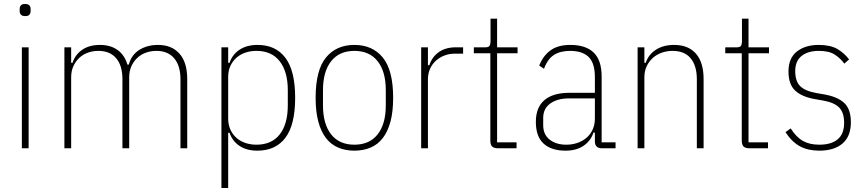

<svg xmlns="http://www.w3.org/2000/svg" viewBox="-20 -746 4353 966"><path d="M107 -665Q92 -665 85.5 -672Q79 -679 79 -690V-701Q79 -712 85 -719Q91 -726 106 -726Q121 -726 127.5 -719Q134 -712 134 -701V-690Q134 -679 128 -672Q122 -665 107 -665ZM90 -508H124V0H90Z M304 0V-508H338V-430H345Q358 -471 393.5 -495.5Q429 -520 483 -520Q536 -520 571.5 -494.5Q607 -469 621 -421H628Q641 -470 681 -495Q721 -520 775 -520Q844 -520 883 -476Q922 -432 922 -348V0H888V-347Q888 -415 856.5 -452.5Q825 -490 767 -490Q739 -490 714 -481Q689 -472 670.5 -454.5Q652 -437 641 -412.5Q630 -388 630 -357V0H596V-347Q596 -416 564.5 -453Q533 -490 475 -490Q447 -490 422 -481Q397 -472 378.5 -454.5Q360 -437 349 -412.5Q338 -388 338 -357V0Z M1094 -508H1128V-430H1135Q1149 -472 1185.5 -496Q1222 -520 1276 -520Q1367 -520 1416 -455Q1465 -390 1465 -254Q1465 -118 1416 -53Q1367 12 1275 12Q1221 12 1185 -12Q1149 -36 1135 -78H1128V200H1094ZM1270 -18Q1347 -18 1387.5 -70Q1428 -122 1428 -216V-292Q1428 -385 1387.5 -437.5Q1347 -490 1270 -490Q1240 -490 1214 -481Q1188 -472 1169 -455Q1150 -438 1139 -414Q1128 -390 1128 -359V-150Q1128 -119 1139 -94.5Q1150 -70 1169 -53Q1188 -36 1214 -27Q1240 -18 1270 -18Z M1763 12Q1718 12 1681.5 -3.5Q1645 -19 1620 -51.5Q1595 -84 1581.5 -134Q1568 -184 1568 -254Q1568 -393 1620 -456.5Q1672 -520 1763 -520Q1854 -520 1906 -456.5Q1958 -393 1958 -254Q1958 -184 1944.5 -134Q1931 -84 1906 -51.5Q1881 -19 1844.5 -3.5Q1808 12 1763 12ZM1763 -18Q1839 -18 1880 -70Q1921 -122 1921 -216V-292Q1921 -386 1880 -438Q1839 -490 1763 -490Q1687 -490 1646 -438Q1605 -386 1605 -292V-216Q1605 -122 1646 -70Q1687 -18 1763 -18Z M2099 0V-508H2133V-418H2140Q2154 -460 2188 -484Q2222 -508 2274 -508H2310V-476H2268Q2240 -476 2215.5 -466.5Q2191 -457 2172.5 -440Q2154 -423 2143.5 -399.5Q2133 -376 2133 -347V0Z M2486 0Q2465 0 2456 -9Q2447 -18 2447 -39V-478H2364V-508H2423Q2438 -508 2443 -515.5Q2448 -523 2448 -538V-652H2481V-508H2584V-478H2481V-30H2579V0Z M3008 0Q2973 0 2973 -35V-79H2966Q2952 -37 2916 -12.5Q2880 12 2825 12Q2754 12 2715 -23.5Q2676 -59 2676 -133Q2676 -206 2719.5 -242.5Q2763 -279 2843 -279H2973V-357Q2973 -429 2941.5 -459.5Q2910 -490 2848 -490Q2799 -490 2767 -469.5Q2735 -449 2717 -400L2693 -416Q2712 -465 2749.5 -492.5Q2787 -520 2849 -520Q2928 -520 2967.5 -481Q3007 -442 3007 -361V-30H3077V0ZM2829 -18Q2859 -18 2885 -27Q2911 -36 2930.5 -52.5Q2950 -69 2961.5 -93.5Q2973 -118 2973 -150V-251H2843Q2785 -251 2749 -225.5Q2713 -200 2713 -153V-116Q2713 -69 2745.5 -43.5Q2778 -18 2829 -18Z M3188 0V-508H3222V-430H3229Q3242 -471 3279.5 -495.5Q3317 -520 3372 -520Q3443 -520 3481.5 -476Q3520 -432 3520 -348V0H3486V-347Q3486 -415 3455 -452.5Q3424 -490 3364 -490Q3335 -490 3309.5 -481Q3284 -472 3264.5 -454.5Q3245 -437 3233.5 -412.5Q3222 -388 3222 -357V0Z M3751 0Q3730 0 3721 -9Q3712 -18 3712 -39V-478H3629V-508H3688Q3703 -508 3708 -515.5Q3713 -523 3713 -538V-652H3746V-508H3849V-478H3746V-30H3844V0Z M4102 12Q4045 12 4004.5 -10Q3964 -32 3932 -81L3958 -100Q3987 -55 4020.5 -36.5Q4054 -18 4102 -18Q4162 -18 4194.5 -45Q4227 -72 4227 -128Q4227 -179 4202.5 -204.5Q4178 -230 4122 -240L4082 -247Q4016 -258 3981.5 -289.5Q3947 -321 3947 -386Q3947 -454 3989.5 -487Q4032 -520 4099 -520Q4158 -520 4193 -499.5Q4228 -479 4252 -447L4228 -426Q4208 -453 4179.5 -471.5Q4151 -490 4100 -490Q4045 -490 4013 -464.5Q3981 -439 3981 -388Q3981 -337 4006 -312.5Q4031 -288 4087 -278L4127 -271Q4195 -259 4228 -227.5Q4261 -196 4261 -131Q4261 -60 4219 -24Q4177 12 4102 12Z"/></svg>

Font: IBM Plex Sans Condensed ExtraLight
Style: Regular
Weight: 200
Width: 3
Designer: Mike Abbink, Paul van der Laan, Pieter van Rosmalen
Foundry: Bold Monday
Version: Version 1.3